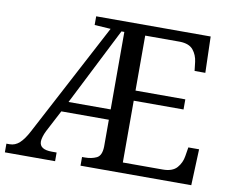

<svg xmlns="http://www.w3.org/2000/svg" viewBox="-78 -814 1107 915"><g transform="rotate(10 475.5 -357.0)"><path d="M0 0V-42H16Q42 -42 63 -61Q84 -80 105 -120L394 -667L316 -672V-714H870L875 -539H823L818 -582Q814 -615 794.5 -639Q775 -663 730 -664H562V-398H803V-349H562V-50H755Q802 -50 823.5 -74.5Q845 -99 850 -132L857 -175H909L902 0H366V-42H379Q412 -42 436 -53.5Q460 -65 461 -109V-239H231L176 -134Q168 -118 164 -104Q160 -90 160 -81Q160 -42 220 -42H243V0ZM257 -289H461V-664H447Z"/></g></svg>

Font: Noto Serif Toto
Style: Regular
Weight: 400
Designer: Monotype Design Team
Foundry: Monotype Imaging Inc.
Version: Version 2.001